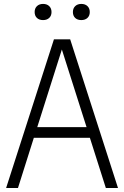

<svg xmlns="http://www.w3.org/2000/svg" viewBox="-20 -936 618 956"><path d="M507 0 427.5 -250H148.5L69.5 0H10.5L248.5 -740H329.5L567.5 0ZM165.5 -303H411L288 -689.5ZM152.5 -876Q152.5 -894.5 164 -905.5Q175.5 -916.5 194.5 -916.5Q213.5 -916.5 225 -905.5Q236.5 -894.5 236.5 -876Q236.5 -857.5 225 -846.8Q213.5 -836 194.5 -836Q175 -836 163.8 -846.8Q152.5 -857.5 152.5 -876ZM343 -876Q343 -894.5 354.5 -905.5Q366 -916.5 385 -916.5Q404 -916.5 415.5 -905.5Q427 -894.5 427 -876Q427 -857.5 415.5 -846.8Q404 -836 385 -836Q365.5 -836 354.2 -846.8Q343 -857.5 343 -876Z"/></svg>

Font: Encode Sans Condensed Light
Style: Regular
Weight: 300
Width: 3
Designer: Multiple Designers
Foundry: Impallari Type
Version: Version 2.000